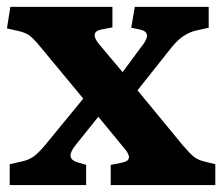

<svg xmlns="http://www.w3.org/2000/svg" viewBox="-22 -533 640 553"><path d="M5.9 0V-60.1L41 -67.9Q60.5 -72.3 74.5 -82Q88.4 -91.8 108.9 -116.2L217.8 -249L85.9 -408.2Q71.3 -424.8 61.5 -431.6Q51.8 -438.5 34.2 -442.9L-2 -451.2L7.8 -513.2H301.8V-454.1L271 -448.2Q233.9 -441.4 264.2 -404.8L331.1 -325.2L384.8 -397.9Q401.9 -418.5 401.4 -431.2Q400.9 -443.8 379.9 -448.2L356 -453.1L366.2 -513.2H579.1V-453.1L545.9 -445.8Q506.3 -438 474.1 -398.9L374 -272.9L505.9 -112.8Q525.9 -89.8 536.6 -81.3Q547.4 -72.8 565.9 -67.9L598.1 -60.1V0H296.9V-58.1L331.1 -64.9Q365.2 -72.3 335.9 -106L261.2 -196.8L195.8 -115.2Q164.6 -76.7 200.2 -65.9L226.1 -58.1V0Z"/></svg>

Font: Literata Book
Style: Bold
Weight: 700
Designer: Latin by Veronika Burian and Jose Scaglione. Greek by Irene Vlachou. Cyrillic by Vera Evstafieva
Foundry: TypeTogether
Version: Version 2.003;PS 002.003;hotconv 1.0.88;makeotf.lib2.5.64775